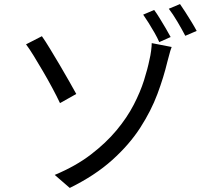

<svg xmlns="http://www.w3.org/2000/svg" viewBox="-20 -874 1040 944"><path d="M249 -14Q352 -57 426.5 -114Q501 -171 553 -233.5Q605 -296 637.5 -359Q670 -422 688 -479Q706 -536 715 -581Q720 -601 723 -624.5Q726 -648 726 -662L824 -643Q817 -625 811.5 -602.5Q806 -580 803 -571Q785 -495 754 -412Q723 -329 669.5 -246Q616 -163 531.5 -87Q447 -11 323 50ZM186 -696Q203 -672 226 -634Q249 -596 274 -554Q299 -512 320 -474.5Q341 -437 355 -412L275 -367Q259 -401 237 -442Q215 -483 191 -524Q167 -565 145.5 -600Q124 -635 108 -656ZM738 -825Q750 -809 765 -784.5Q780 -760 794.5 -735.5Q809 -711 819 -692L763 -667Q754 -688 740 -712.5Q726 -737 711 -761Q696 -785 684 -802ZM865 -854Q877 -837 892 -813.5Q907 -790 922 -765.5Q937 -741 947 -722L891 -698Q875 -729 852.5 -767Q830 -805 810 -831Z"/></svg>

Font: Noto Sans JP Thin
Style: Regular
Weight: 400
Version: Version 2.004-H2;hotconv 1.0.118;makeotfexe 2.5.65603